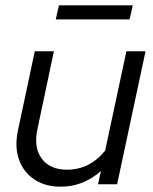

<svg xmlns="http://www.w3.org/2000/svg" viewBox="-20 -694 578 723"><path d="M209 9Q150 9 109 -18.5Q68 -46 51.5 -93Q35 -140 47 -200L111 -501H183L121 -208Q106 -139 137 -97Q168 -55 232 -55Q318 -55 376 -127L456 -501H528L421 0H349L360 -50Q293 9 209 9ZM190 -621 202 -674H480L468 -621Z"/></svg>

Font: Red Hat Display VF
Style: Italic
Weight: 300
Italic angle: -12°
Designer: Pentagram, MCKL
Foundry: Pentagram, MCKL
Version: Version 1.010